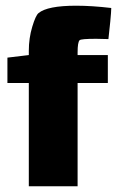

<svg xmlns="http://www.w3.org/2000/svg" viewBox="-20 -653 410 673"><path d="M252 -469V-460H358V-362H252V0H81V-362H6V-451L81 -460V-475Q81 -519 93 -559Q105 -599 115 -607Q146 -633 247 -633Q302 -633 370 -625Q370 -613 366.5 -577Q363 -541 360 -516L317 -517Q264 -517 259 -512Q252 -505 252 -469Z"/></svg>

Font: Lalezar
Style: Regular
Weight: 400
Designer: Borna Izadpanah
Foundry: Borna Izadpanah
Version: Version 1.003